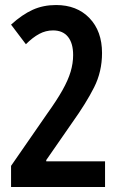

<svg xmlns="http://www.w3.org/2000/svg" viewBox="-20 -744 480 764"><path d="M24 -84 168 -292Q206 -345 228.5 -385Q251 -425 261 -458.5Q271 -492 271 -525Q271 -572 250.5 -597.5Q230 -623 191 -623Q162 -623 136 -609Q110 -595 83 -568L24 -646Q68 -686 110 -705Q152 -724 203 -724Q286 -724 336 -672Q386 -620 386 -533Q386 -459 354.5 -396.5Q323 -334 268 -257L164 -107V-102H398V0H24Z"/></svg>

Font: Noto Sans Devanagari UI ExtraCondensed SemiBold
Style: Regular
Weight: 600
Width: 2
Designer: Jelle Bosma - Monotype Design Team
Foundry: Monotype Imaging Inc.
Version: Version 2.004; ttfautohint (v1.8.4.7-5d5b)